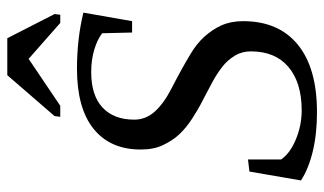

<svg xmlns="http://www.w3.org/2000/svg" viewBox="-206 -696 911 540"><g transform="rotate(-90 250.0 -426.5)"><path d="M37 -181 71 -185V-92Q88 -67 126 -51Q166 -34 209 -34Q288 -34 332 -72Q375 -109 375 -177Q375 -202 363 -222Q350 -243 332 -257Q310 -274 287 -286L236 -313Q212 -325 186 -342Q161 -358 142 -378Q124 -397 111 -425Q99 -450 99 -487Q99 -573 158 -620Q216 -666 326 -666Q410 -666 484 -648L460 -511H428L426 -595Q410 -608 381 -617Q352 -626 317 -626Q252 -626 218 -595Q183 -563 183 -505Q183 -473 205 -448Q228 -422 271 -400Q331 -369 367 -347Q396 -330 416 -308Q436 -286 448 -260Q460 -233 460 -199Q460 -99 394 -45Q328 9 204 9Q142 9 93 -3Q44 -15 12 -36ZM191 -713 193 -729 308 -862H412L480 -729L478 -713H455L354 -802L222 -713Z"/></g></svg>

Font: Libra Serif Modern
Style: Italic
Weight: 400
Italic angle: -12°
Designer: Stefan Peev, Context Ltd
Foundry: Stefan Peev, Context Ltd
Version: Version 1.000